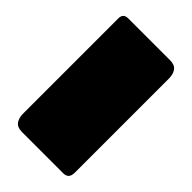

<svg xmlns="http://www.w3.org/2000/svg" viewBox="-59 -284 412 412"><g transform="rotate(-45 147.0 -78.0)"><path d="M-1.2 6.2Q-10.9 6.2 -15.4 2.1Q-20 -2.1 -20 -10.3V-135.6Q-20 -149.6 -12 -155.7Q-4 -161.9 10 -161.9H298.7Q313.7 -161.9 313.7 -146.9V-20Q313.7 -6 305.7 0.1Q297.7 6.2 283.7 6.2Z"/></g></svg>

Font: Rubik Light
Style: Italic
Weight: 300
Italic angle: -12°
Designer: Hubert and Fischer
Foundry: Hubert and Fischer
Version: Version 2.300;gftools[0.9.30]